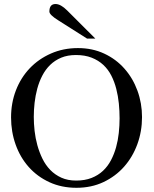

<svg xmlns="http://www.w3.org/2000/svg" viewBox="-20 -896 747 932"><path d="M669.4 -327.6Q669.4 -258.3 646.7 -196Q624 -133.8 582.3 -86.7Q540.5 -39.6 481.9 -12Q423.3 15.6 351.1 15.6Q278.8 15.6 220 -11.5Q161.1 -38.6 119.6 -85.2Q78.1 -131.8 55.9 -194.1Q33.7 -256.3 33.7 -326.2Q33.7 -396.5 57.4 -457.8Q81.1 -519 124.3 -564.5Q167.5 -609.9 227.3 -636.2Q287.1 -662.6 358.4 -662.6Q428.7 -662.6 486.1 -635.7Q543.5 -608.9 584.2 -562.7Q625 -516.6 647.2 -455.8Q669.4 -395 669.4 -327.6ZM560.5 -321.3Q560.5 -356.9 556.9 -393.6Q553.2 -430.2 544.4 -464.6Q535.6 -499 520.5 -528.8Q505.4 -558.6 481.7 -580.8Q458 -603 425 -616Q392.1 -628.9 348.6 -628.9Q308.1 -628.9 277.1 -616Q246.1 -603 223.4 -580.8Q200.7 -558.6 185.3 -528.8Q169.9 -499 160.9 -465.6Q151.9 -432.1 147.9 -397Q144 -361.8 144 -328.6Q144 -296.4 147.9 -260.7Q151.9 -225.1 161.4 -190.9Q170.9 -156.7 186 -125.7Q201.2 -94.7 224.1 -71Q247.1 -47.4 278.1 -33.4Q309.1 -19.5 349.6 -19.5Q392.1 -19.5 424.3 -32.2Q456.5 -44.9 480 -66.9Q503.4 -88.9 518.8 -118.4Q534.2 -147.9 543.5 -181.2Q552.7 -214.4 556.6 -250.5Q560.5 -286.6 560.5 -321.3ZM402.8 -708.5 262.7 -797.4Q219.7 -824.2 219.7 -839.8Q219.7 -876.5 249.5 -876.5Q274.9 -876.5 306.6 -844.7L442.9 -708.5Z"/></svg>

Font: Kitab
Style: Regular
Weight: 400
Designer: SIL International
Foundry: Khaled Hosny
Version: Version 1.000